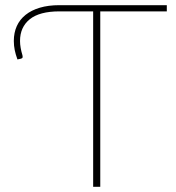

<svg xmlns="http://www.w3.org/2000/svg" viewBox="-20 -723 680 743"><path d="M340.5 0V-679H210Q133 -679 95.2 -648.5Q57.5 -618 57.5 -564.5Q57.5 -551.5 60 -537.5Q62.5 -523.5 66.5 -510.5Q68 -505.5 67.5 -501.5Q67 -497.5 61.5 -496L47.5 -493Q40.5 -512 37 -529.2Q33.5 -546.5 33.5 -564.5Q33.5 -596.5 45 -622Q56.5 -647.5 79 -665.5Q101.5 -683.5 134.2 -693.2Q167 -703 210 -703H625.5V-679H368V0Z"/></svg>

Font: Lato Thin
Style: Regular
Weight: 200
Designer: Lukasz Dziedzic
Foundry: tyPoland Lukasz Dziedzic
Version: Version 2.007; 2014-02-27